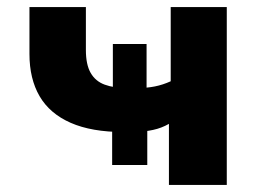

<svg xmlns="http://www.w3.org/2000/svg" viewBox="-20 -521 737 541"><path d="M456 0V-172Q435 -160 411.5 -155Q388 -150 364 -149L395 -174V-56H296V-174L328 -149Q238 -149 179 -175Q120 -201 91.5 -250Q63 -299 63 -369V-501H222V-380Q222 -339 235.5 -315.5Q249 -292 275 -282.5Q301 -273 336 -273L298 -259V-397H393V-259L368 -273Q394 -273 416.5 -277.5Q439 -282 461 -292V-501H619V0Z"/></svg>

Font: Nunito Sans 8pt ExtraBold
Style: Regular
Weight: 800
Version: Version 3.101;gftools[0.9.27]